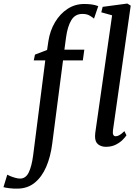

<svg xmlns="http://www.w3.org/2000/svg" viewBox="-136 -838 802 1109"><path d="M143.5 -600.5Q153 -661.5 182 -710Q211 -758.5 254.2 -786.8Q297.5 -815 350.5 -815Q371.5 -815 392 -812.5Q412.5 -810 431.5 -802.5L407 -730.5Q397.5 -739 380.8 -748.5Q364 -758 339 -757.5Q297.5 -757.5 275.8 -721.2Q254 -685 245.5 -622L236 -551H351L342.5 -489H228L165.5 -7Q156 67.5 131 125.5Q106 183.5 64.8 217.2Q23.5 251 -34.5 251.5Q-59 252 -81.5 249.2Q-104 246.5 -116 243L-94 171Q-90.5 173.5 -77.2 179Q-64 184.5 -48 189Q-32 193.5 -20 193.5Q12.5 193.5 29.8 158.5Q47 123.5 55.5 59L125.5 -489H59L66 -522.5L136 -549.5ZM516.5 -85.5Q512 -51 532.5 -51Q541.5 -51 553 -57Q564.5 -63 582.5 -80.5L594.5 -56.5Q588.5 -47 573.2 -31.2Q558 -15.5 533.5 -2.8Q509 10 475.5 10Q449 10 430.8 -4.2Q412.5 -18.5 413 -52Q413 -58.5 414.2 -70Q415.5 -81.5 417 -90L511.5 -749.5L449 -767L457 -798.5L599.5 -817.5L619 -805.5Z"/></svg>

Font: Merriweather Text Regular
Style: Italic
Weight: 400
Italic angle: -7.8°
Designer: Eben Sorkin
Foundry: Eben Sorkin
Version: Version 2.100; ttfautohint (v1.7.19-72a1) -l 8 -r 50 -G 200 